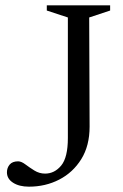

<svg xmlns="http://www.w3.org/2000/svg" viewBox="-20 -690 462 720"><path d="M316 -215Q316 -143.5 284.8 -93.2Q253.5 -43 202 -16.5Q150.5 10 88.5 10Q52 10 29 -4.8Q6 -19.5 6 -44Q6 -60.5 16.2 -72.8Q26.5 -85 48 -85Q60 -85 75.2 -73.5Q90.5 -62 109 -50.5Q127.5 -39 149 -39Q184.5 -39 209.5 -69.2Q234.5 -99.5 234.5 -172.5V-624.5L155.5 -650.5V-670H393V-650.5L314.5 -624.5Z"/></svg>

Font: Newsreader Text
Style: Regular
Weight: 400
Designer: Hugues Gentile
Foundry: Production Type
Version: Version 1.002